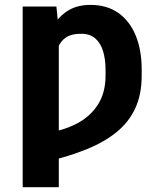

<svg xmlns="http://www.w3.org/2000/svg" viewBox="-20 -573 681 796"><path d="M223.8 -444.3V203.1H74V-545.9H213.9ZM207.2 -301.8 144.5 -284.6Q152.1 -341.1 167 -390Q181.8 -438.9 206.5 -475.3Q231.2 -511.8 267.7 -532.3Q304.3 -552.7 355.1 -552.7Q423.6 -552.7 470.9 -519.1Q518.3 -485.4 542.8 -425.3Q567.4 -365.1 567.4 -285.2V-259.4Q567.4 -182 541.1 -124.7Q514.7 -67.4 464.2 -26Q413.6 15.4 340.5 45.2Q267.4 75 173.8 97.3L160.9 -20.1Q236.1 -29.3 293.9 -58.3Q351.8 -87.2 384.7 -137.4Q417.6 -187.5 417.6 -259.4V-285.2Q417.6 -325.3 407.9 -359Q398.2 -392.7 375.9 -413Q353.5 -433.3 315.4 -433Q277.1 -433.3 253.8 -418Q230.5 -402.6 219.4 -373.2Q208.3 -343.8 207.2 -301.8Z"/></svg>

Font: Inter Tight
Style: Regular
Weight: 400
Designer: Rasmus Andersson
Foundry: rsms
Version: Version 3.002